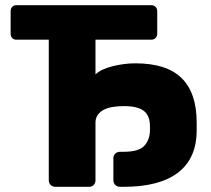

<svg xmlns="http://www.w3.org/2000/svg" viewBox="-20 -720 812 740"><path d="M194 0Q183 0 175.5 -7Q168 -14 168 -25V-567H43Q33 -567 27 -573.5Q21 -580 21 -590V-677Q21 -687 27 -693.5Q33 -700 43 -700H563Q573 -700 579.5 -693.5Q586 -687 586 -677V-590Q586 -580 579.5 -573.5Q573 -567 563 -567H348V-433Q359 -444 376.5 -452Q394 -460 414.5 -465Q435 -470 457.5 -473Q480 -476 501 -476Q622 -476 680 -419Q738 -362 738 -248V-218Q738 -110 666.5 -55Q595 0 457 0H443Q432 0 424.5 -7Q417 -14 417 -25V-110Q417 -121 424.5 -128Q432 -135 443 -135H457Q516 -135 537 -159Q558 -183 558 -219V-233Q558 -274 534.5 -292.5Q511 -311 458 -311Q436 -311 416 -308Q396 -305 381 -297.5Q366 -290 357 -277.5Q348 -265 348 -247V-25Q348 -14 341 -7Q334 0 323 0Z"/></svg>

Font: Fz Rubik
Style: Bold
Weight: 700
Designer: Hubert and Fischer
Foundry: Hubert and Fischer
Version: Vit hóa bi FontZin.com